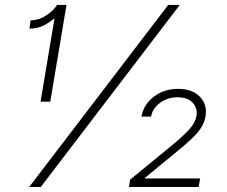

<svg xmlns="http://www.w3.org/2000/svg" viewBox="-20 -747 905 767"><path d="M96.6 0 652 -727.3H698.2L142.8 0ZM245.7 -727.3 180.8 -340.9H142L197.4 -671.5H194.2Q186.4 -663.7 160.7 -648.4Q134.9 -633.2 97.7 -632.5L102.3 -665.8Q131 -666.2 154.1 -679.2Q177.2 -692.1 191.4 -706.9Q205.6 -721.6 207.7 -727.3ZM495 0 500 -29.5 668.3 -167.6Q716.6 -207.7 738.6 -233Q760.7 -258.2 764.9 -285.2Q769.9 -314.6 749.8 -336.5Q729.8 -358.3 688.2 -358.3Q649.9 -358.3 619.7 -336.3Q589.5 -314.3 583.5 -281.2H545.1Q552.9 -328.1 593.8 -360.1Q634.6 -392 691.4 -392Q748.2 -392 778.4 -360.8Q808.6 -329.5 801.1 -283Q797.6 -261 785.9 -240.8Q774.1 -220.5 749.8 -196.7Q725.5 -172.9 684.3 -139.6L558.2 -35.9V-34.1H779.5L773.4 0Z"/></svg>

Font: Inter UI Extra Light
Style: Italic
Weight: 200
Italic angle: -9.39999°
Designer: Rasmus Andersson
Foundry: rsms
Version: 3.2;8d6f07862